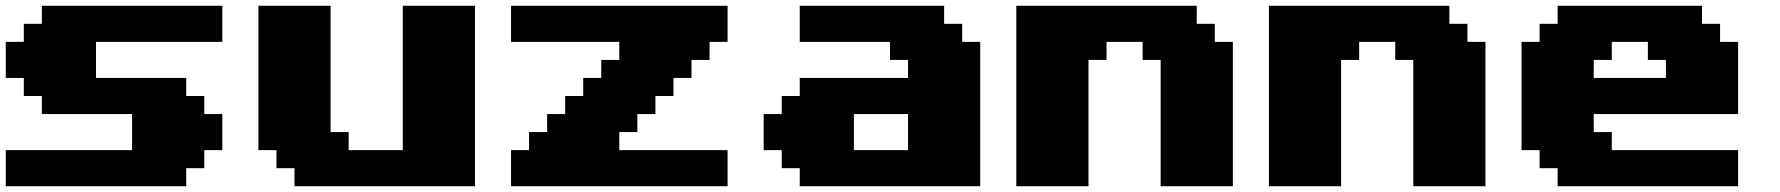

<svg xmlns="http://www.w3.org/2000/svg" viewBox="-20 -645 6165 665"><path d="M0 0H625V-62.5H687.5V-125H750V-250H687.5V-312.5H625V-375H312.5V-500H750V-625H125V-562.5H62.5V-500H0V-375H62.5V-312.5H125V-250H437.5V-125H0Z M1000 0H1625V-625H1375V-125H1187.5V-187.5H1125V-625H875V-125H937.5V-62.5H1000Z M1750 0H2500V-125H2125V-187.5H2187.5V-250H2250V-312.5H2312.5V-375H2375V-437.5H2437.5V-500H2500V-625H1750V-500H2125V-437.5H2062.5V-375H2000V-312.5H1937.5V-250H1875V-187.5H1812.5V-125H1750Z M2750 0H3375V-500H3312.5V-562.5H3250V-625H2750V-500H3062.5V-437.5H3125V-375H2750V-312.5H2687.5V-250H2625V-125H2687.5V-62.5H2750ZM3125 -125H2937.5V-250H3125Z M4000 0H4250V-500H4187.5V-562.5H4125V-625H3500V0H3750V-437.5H3812.5V-500H3937.5V-437.5H4000Z M4875 0H5125V-500H5062.5V-562.5H5000V-625H4375V0H4625V-437.5H4687.5V-500H4812.5V-437.5H4875Z M5375 0H6000V-125H5562.5V-187.5H5500V-250H6000V-500H5937.5V-562.5H5875V-625H5375V-562.5H5312.5V-500H5250V-125H5312.5V-62.5H5375ZM5750 -375H5500V-437.5H5562.5V-500H5687.5V-437.5H5750Z"/></svg>

Font: Faithful 32x
Style: Bold
Weight: 400
Foundry: Faithful Resource Pack
Version: Version 1.0; January 27, 2023